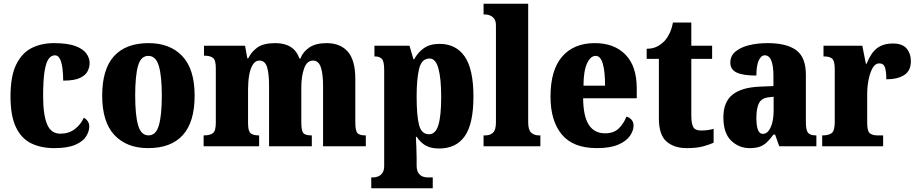

<svg xmlns="http://www.w3.org/2000/svg" viewBox="-20 -780 4892 1024"><path d="M269 10Q199 10 146.5 -15.5Q94 -41 65 -101.5Q36 -162 36 -266Q36 -375 67 -437Q98 -499 150 -524.5Q202 -550 267 -550Q339 -550 380.5 -535Q422 -520 440 -495.5Q458 -471 458 -444Q458 -423 448 -401.5Q438 -380 408 -365Q378 -350 317 -350Q317 -386 313 -416.5Q309 -447 299.5 -466Q290 -485 273 -485Q253 -485 239 -465.5Q225 -446 217.5 -398.5Q210 -351 210 -267Q210 -168 231 -117.5Q252 -67 302 -67Q347 -67 379 -91.5Q411 -116 427 -152Q456 -136 456 -105Q456 -80 439.5 -53Q423 -26 382 -8Q341 10 269 10Z M770 10Q656 10 590.5 -59.5Q525 -129 525 -270Q525 -411 588 -480.5Q651 -550 773 -550Q887 -550 952.5 -480.5Q1018 -411 1018 -270Q1018 -129 955 -59.5Q892 10 770 10ZM772 -58Q812 -58 827.5 -112Q843 -166 843 -270Q843 -375 827 -428.5Q811 -482 771 -482Q731 -482 716 -428.5Q701 -375 701 -270Q701 -166 716.5 -112Q732 -58 772 -58Z M1066 0V-58H1070Q1099 -58 1115 -69.5Q1131 -81 1131 -125V-418Q1131 -460 1115.5 -471.5Q1100 -483 1071 -483H1068V-536H1287L1299 -469H1304Q1321 -504 1353 -527Q1385 -550 1449 -550Q1548 -550 1577 -468H1582Q1596 -504 1630 -527Q1664 -550 1722 -550Q1795 -550 1835 -504.5Q1875 -459 1875 -358V-128Q1875 -82 1886.5 -70Q1898 -58 1927 -58H1931V0H1703V-323Q1703 -386 1691 -421.5Q1679 -457 1649 -457Q1617 -457 1602 -415Q1587 -373 1587 -316V-128Q1587 -82 1598 -70Q1609 -58 1639 -58H1643V0H1415V-323Q1415 -386 1404.5 -421.5Q1394 -457 1363 -457Q1342 -457 1328.5 -435.5Q1315 -414 1309 -379.5Q1303 -345 1303 -305V-122Q1303 -81 1316.5 -69.5Q1330 -58 1359 -58H1362V0Z M1960 224V166H1973Q1981 166 1994 162Q2007 158 2018 144.5Q2029 131 2029 104V-407Q2029 -454 2016 -466.5Q2003 -479 1981 -479H1977V-536H2164L2185 -464H2189Q2208 -500 2240.5 -523Q2273 -546 2324 -546Q2412 -546 2458.5 -478.5Q2505 -411 2505 -265Q2505 -120 2459 -54Q2413 12 2322 12Q2278 12 2250 -4Q2222 -20 2203 -50H2198Q2199 -26 2200.5 1.5Q2202 29 2202 60V102Q2202 130 2212.5 144Q2223 158 2236 162Q2249 166 2256 166H2288V224ZM2268 -64Q2303 -64 2318 -113Q2333 -162 2333 -263Q2333 -360 2318.5 -414Q2304 -468 2271 -468Q2229 -468 2215.5 -414Q2202 -360 2202 -265Q2202 -162 2215 -113Q2228 -64 2268 -64Z M2559 0V-58H2570Q2594 -58 2609.5 -72.5Q2625 -87 2625 -128V-644Q2625 -670 2614 -682.5Q2603 -695 2589.5 -699Q2576 -703 2570 -703H2559V-760H2797V-128Q2797 -87 2813 -72.5Q2829 -58 2853 -58H2862V0Z M3163 10Q3037 10 2976.5 -62.5Q2916 -135 2916 -265Q2916 -406 2978 -478Q3040 -550 3152 -550Q3256 -550 3316 -488.5Q3376 -427 3376 -308V-256H3090Q3091 -159 3120.5 -114Q3150 -69 3207 -69Q3253 -69 3279.5 -94.5Q3306 -120 3321 -158Q3337 -154 3348 -141.5Q3359 -129 3359 -111Q3359 -83 3339.5 -55Q3320 -27 3277 -8.5Q3234 10 3163 10ZM3207 -323Q3207 -398 3195 -440Q3183 -482 3157 -482Q3129 -482 3110.5 -441Q3092 -400 3092 -323Z M3643 10Q3575 10 3534.5 -25.5Q3494 -61 3494 -149V-466H3429V-520Q3466 -520 3491 -535.5Q3516 -551 3529 -567Q3541 -581 3552 -604.5Q3563 -628 3569 -660H3667V-536H3778V-466H3667V-165Q3667 -122 3677 -103Q3687 -84 3718 -84Q3757 -84 3786 -93V-19Q3770 -11 3734 -0.5Q3698 10 3643 10Z M3978 10Q3921 10 3879.5 -30Q3838 -70 3838 -154Q3838 -236 3886.5 -275Q3935 -314 4033 -318L4105 -321V-374Q4105 -485 4059 -485Q4039 -485 4026.5 -457.5Q4014 -430 4014 -377Q3943 -377 3909 -393Q3875 -409 3875 -446Q3875 -482 3902.5 -505Q3930 -528 3975 -539Q4020 -550 4074 -550Q4176 -550 4227 -512Q4278 -474 4278 -381V-128Q4278 -87 4289 -72.5Q4300 -58 4330 -58H4334V0H4136L4114 -62H4105Q4085 -35 4068 -19.5Q4051 -4 4030 3Q4009 10 3978 10ZM4048 -66Q4074 -66 4090 -100.5Q4106 -135 4106 -191V-264L4079 -261Q4042 -257 4028 -230Q4014 -203 4014 -151Q4014 -66 4048 -66Z M4365 0V-58H4369Q4399 -58 4415.5 -70Q4432 -82 4432 -130V-411Q4432 -455 4418.5 -467Q4405 -479 4376 -479H4372V-536H4579L4598 -440H4602Q4624 -497 4657 -522.5Q4690 -548 4742 -548Q4793 -548 4815.5 -521Q4838 -494 4838 -454Q4838 -402 4802 -379.5Q4766 -357 4707 -357Q4707 -398 4700 -420Q4693 -442 4669 -442Q4648 -442 4634 -417.5Q4620 -393 4612.5 -355.5Q4605 -318 4605 -277V-125Q4605 -80 4619.5 -69Q4634 -58 4658 -58H4690V0Z"/></svg>

Font: Noto Serif Condensed Black
Style: Regular
Weight: 900
Width: 3
Designer: Monotype Design Team
Foundry: Monotype Imaging Inc.
Version: Version 2.015; ttfautohint (v1.8.4.7-5d5b)